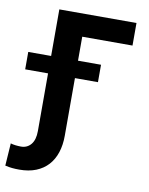

<svg xmlns="http://www.w3.org/2000/svg" viewBox="-139 -607 687 884"><g transform="rotate(10 204.5 -165.5)"><path d="M-46.9 100.9Q-37.6 104 -24 105.6Q-10.3 107.2 1.8 107.2Q30.5 107.2 48.3 85.8Q66.1 64.3 66.1 23.4V-246.4H-40.8V-327.8H66.1V-545.5H426.8V-440H191.8V-327.8H299.4V-246.4H191.8V23.4Q191.8 66.4 180.4 101.4Q169 136.4 146.5 161.2Q123.9 186.1 90.4 199.6Q56.8 213.1 12.4 213.1Q-5.7 213.1 -20.8 211.6Q-35.9 210.2 -54 206Z"/></g></svg>

Font: Inter P Semi Bold
Style: Regular
Weight: 600
Designer: Rasmus Andersson
Foundry: rsms
Version: Version 3.018;git-588b23468